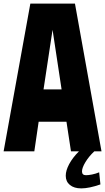

<svg xmlns="http://www.w3.org/2000/svg" viewBox="-24 -838 582 1063"><path d="M532 183Q469 205 426 205Q386 205 363 186Q340 167 340 135Q340 106 359 70.5Q378 35 413 0H369L344 -164H190L166 0H-4L144 -818H391L538 0H498Q468 28 449 59.5Q430 91 430 111Q430 132 452 132Q466 132 486 128Q506 124 525 116ZM217 -343H317L267 -673Z"/></svg>

Font: Ranchers
Style: Regular
Weight: 400
Designer: Pablo Impallari, Brenda Gallo
Foundry: Pablo Impallari, Brenda Gallo
Version: Version 1.000; ttfautohint (v0.8) -G 200 -r 50